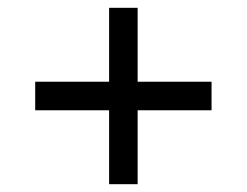

<svg xmlns="http://www.w3.org/2000/svg" viewBox="-20 -568 632 491"><path d="M259 -286H70V-359H259V-548H332V-359H521V-286H332V-97H259Z"/></svg>

Font: hexltelugu05
Style: Book
Weight: 400
Designer: Jelle Bosma - Monotype Design Team
Foundry: Monotype Imaging Inc.
Version: Version 2.003